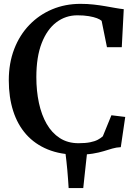

<svg xmlns="http://www.w3.org/2000/svg" viewBox="-20 -772 697 972"><path d="M327.5 180Q326 158 324.5 135.2Q323 112.5 320.8 89.2Q318.5 66 316.2 43.5Q314 21 311 0H421Q418 28.5 414.5 59.2Q411 90 407.8 120.8Q404.5 151.5 401.5 180ZM371 11Q286.5 11 221.8 -15.5Q157 -42 113 -91.2Q69 -140.5 46.8 -210Q24.5 -279.5 24.5 -365.5Q24.5 -452.5 52 -523.8Q79.5 -595 128.8 -646Q178 -697 244 -724.8Q310 -752.5 387.5 -752.5Q422.5 -752.5 453.8 -749Q485 -745.5 512.2 -740.8Q539.5 -736 563.2 -731.8Q587 -727.5 606.5 -725.5L596.5 -533H521.5L494.5 -666.5Q487 -673.5 470.8 -679.8Q454.5 -686 429.8 -690.2Q405 -694.5 372 -694.5Q312 -694.5 265 -658.8Q218 -623 191 -553.5Q164 -484 164 -381.5Q164 -312 177 -251.2Q190 -190.5 216.2 -144.8Q242.5 -99 282.8 -73Q323 -47 377.5 -47Q413 -47 436.5 -51.8Q460 -56.5 475 -64.5Q490 -72.5 500.5 -82L544 -188.5L614 -180L591.5 -27Q569 -26 548.8 -20Q528.5 -14 505 -6.8Q481.5 0.5 449.2 5.8Q417 11 371 11Z"/></svg>

Font: Merriweather 20pt SemiBold
Style: Regular
Weight: 600
Version: Version 2.100